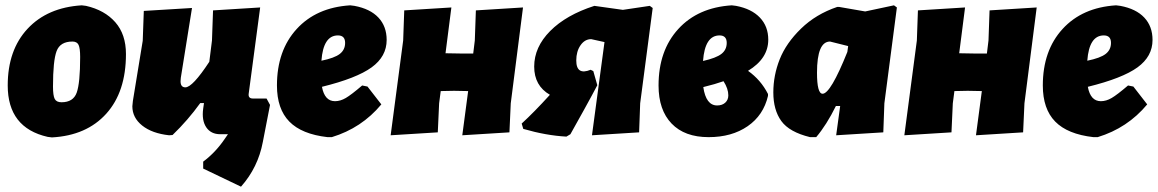

<svg xmlns="http://www.w3.org/2000/svg" viewBox="-20 -504 4349 721"><path d="M287 -484 303 -482Q373 -466 413 -420.5Q453 -375 453 -301Q453 -159 379 -77Q305 5 175 12L159 10Q9 -24 9 -183Q9 -316 83.5 -396Q158 -476 287 -484ZM252 -348Q206 -348 192.5 -312Q179 -276 179 -179Q179 -145 185.5 -132.5Q192 -120 211 -120Q255 -120 268 -156Q281 -192 281 -290Q281 -323 275 -335.5Q269 -348 252 -348Z M615 4Q551 -3 514 -32.5Q477 -62 477 -105L479 -125L516 -351L520 -463L701 -474L659 -212L658 -199Q658 -176 676 -176Q703 -176 766 -272L776 -352L780 -465L957 -476L914 -153Q911 -134 930 -134H981L994 -110L967 29Q949 125 885 197L743 129V103Q790 68 825 16L836 0H807Q772 0 754.5 -26Q737 -52 743 -96L746 -117H732Q686 -53 628 3Z M1412 -112Q1338 -23 1226 11H1210Q1113 0 1066.5 -47.5Q1020 -95 1020 -183Q1020 -314 1094 -395Q1168 -476 1295 -484L1311 -482Q1370 -471 1401 -438Q1432 -405 1432 -354Q1432 -292 1375.5 -251Q1319 -210 1189 -178Q1199 -124 1238 -124Q1258 -124 1278.5 -136Q1299 -148 1340 -183L1360 -179ZM1249 -371Q1194 -371 1187 -276Q1236 -286 1256 -301.5Q1276 -317 1276 -343Q1276 -371 1249 -371Z M1675 -476 1653 -304 1712 -303H1757L1763 -352L1767 -465L1944 -476L1898 -116L1893 -7L1716 4L1738 -162L1685 -163L1635 -162L1629 -116L1624 -7L1447 4L1494 -352L1498 -465Z M2107 9Q2031 5 1945 -20L1939 -40Q1985 -82 2045 -148Q1986 -182 1986 -254Q1986 -327 2046 -387.5Q2106 -448 2212 -482L2319 -467L2420 -482L2431 -474L2384 -116L2380 -7L2203 4L2250 -346L2200 -357Q2176 -357 2160 -334Q2144 -311 2144 -277Q2144 -220 2198 -242L2208 -237L2223 -184Q2207 -153 2173 -91.5Q2139 -30 2122 0Z M2641 11Q2551 11 2502 -40Q2453 -91 2453 -183Q2453 -314 2527 -395Q2601 -476 2728 -484L2744 -482Q2802 -471 2833.5 -438Q2865 -405 2865 -355Q2865 -284 2789 -238Q2837 -204 2864 -151V-144Q2847 -71 2787.5 -30Q2728 11 2641 11ZM2682 -371Q2627 -371 2620 -275Q2669 -286 2689 -301.5Q2709 -317 2709 -343Q2709 -371 2682 -371ZM2715 -146Q2715 -171 2697 -199Q2666 -188 2621 -177Q2631 -108 2673 -108Q2692 -108 2703.5 -118.5Q2715 -129 2715 -146Z M3124 -478H3131L3229 -461L3337 -484L3348 -476L3301 -116L3297 -7L3120 4L3135 -106H3119Q3084 -35 3045 11H3022Q2944 -8 2914 -49.5Q2884 -91 2884 -157Q2884 -221 2908 -281.5Q2932 -342 2988 -396.5Q3044 -451 3124 -478ZM3048 -231Q3048 -152 3069 -152Q3099 -152 3162 -309L3165 -331L3097 -348Q3048 -348 3048 -231Z M3604 -476 3582 -304 3641 -303H3686L3692 -352L3696 -465L3873 -476L3827 -116L3822 -7L3645 4L3667 -162L3614 -163L3564 -162L3558 -116L3553 -7L3376 4L3423 -352L3427 -465Z M4288 -112Q4214 -23 4102 11H4086Q3989 0 3942.5 -47.5Q3896 -95 3896 -183Q3896 -314 3970 -395Q4044 -476 4171 -484L4187 -482Q4246 -471 4277 -438Q4308 -405 4308 -354Q4308 -292 4251.5 -251Q4195 -210 4065 -178Q4075 -124 4114 -124Q4134 -124 4154.5 -136Q4175 -148 4216 -183L4236 -179ZM4125 -371Q4070 -371 4063 -276Q4112 -286 4132 -301.5Q4152 -317 4152 -343Q4152 -371 4125 -371Z"/></svg>

Font: Alegreya Sans SC Black
Style: Italic
Weight: 900
Italic angle: -7°
Designer: Juan Pablo del Peral
Foundry: Huerta Tipografica
Version: Version 2.007